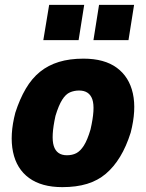

<svg xmlns="http://www.w3.org/2000/svg" viewBox="-20 -758 600 789"><path d="M236 11Q151 11 99.5 -26.5Q48 -64 33.5 -133.5Q19 -203 43 -295Q61 -351 86 -393.5Q111 -436 144.5 -463Q178 -490 222 -503.5Q266 -517 323 -517Q409 -517 460 -479.5Q511 -442 526 -374Q541 -306 517 -213Q499 -156 473.5 -114Q448 -72 415 -44Q382 -16 338 -2.5Q294 11 236 11ZM255 -120Q277 -120 293.5 -128.5Q310 -137 324.5 -159.5Q339 -182 352 -226Q372 -313 359.5 -349.5Q347 -386 305 -386Q285 -386 267.5 -378.5Q250 -371 235.5 -348Q221 -325 208 -282Q189 -196 201 -158Q213 -120 255 -120ZM364 -593 387 -738H531L508 -593ZM158 -593 182 -738H326L303 -593Z"/></svg>

Font: Nunito Sans 7pt Condensed Black
Style: Italic
Weight: 900
Width: 3
Italic angle: -9°
Designer: Vernon Adams
Foundry: Vernon Adams
Version: Version 3.101;gftools[0.9.27]